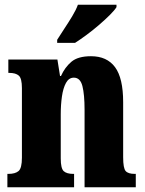

<svg xmlns="http://www.w3.org/2000/svg" viewBox="-20 -786 610 806"><path d="M11 0V-56H15Q44 -56 58 -68Q72 -80 72 -124V-416Q72 -457 59 -468.5Q46 -480 19 -480H15V-536H221L232 -467H236Q252 -503 279.5 -526.5Q307 -550 362 -550Q429 -550 463 -504Q497 -458 497 -357V-126Q497 -80 507.5 -68Q518 -56 546 -56H550V0H335V-325Q335 -389 326 -424.5Q317 -460 290 -460Q269 -460 257 -438Q245 -416 240 -381Q235 -346 235 -306V-121Q235 -79 247.5 -67.5Q260 -56 288 -56H291V0ZM220 -619Q233 -640 250 -665.5Q267 -691 283 -717.5Q299 -744 307 -766H469V-756Q461 -743 441.5 -723.5Q422 -704 396.5 -682Q371 -660 344 -640Q317 -620 295 -606H220Z"/></svg>

Font: Noto Serif Armenian ExtraCondensed Black
Style: Regular
Weight: 900
Width: 2
Designer: Monotype Design Team
Foundry: Monotype Imaging Inc.
Version: Version 2.008; ttfautohint (v1.8.4.7-5d5b)